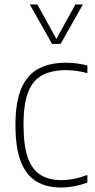

<svg xmlns="http://www.w3.org/2000/svg" viewBox="-20 -828 422 857"><path d="M251.5 9Q187 9 141.8 -18.5Q96.5 -46 72.8 -107.2Q49 -168.5 49 -270Q49 -371.5 74.8 -432.5Q100.5 -493.5 150.8 -520.8Q201 -548 274.5 -548Q297 -548 321.8 -545Q346.5 -542 370 -535.5V-501.5Q344 -508.5 319.5 -511.8Q295 -515 276 -515Q212 -515 169.5 -492.8Q127 -470.5 106 -417.5Q85 -364.5 85 -272Q85 -178.5 104.2 -124.2Q123.5 -70 161.5 -47Q199.5 -24 255.5 -24Q279.5 -24 307.5 -29.2Q335.5 -34.5 370 -47V-13Q310 9 251.5 9ZM212.5 -632 113 -808H147L231.5 -654L316.5 -808H350L250.5 -632Z"/></svg>

Font: Encode Sans Semi Condensed Thin
Style: Regular
Weight: 100
Width: 4
Designer: Multiple Designers
Foundry: Impallari Type
Version: Version 3.000; ttfautohint (v1.8.3) -l 8 -r 50 -G 200 -x 14 